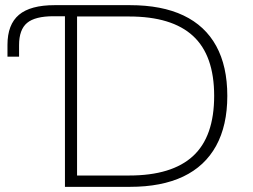

<svg xmlns="http://www.w3.org/2000/svg" viewBox="-20 -725 983 745"><path d="M232 0V-662H188Q116 -662 85 -636Q54 -610 54 -550V-505H9V-551Q9 -630 53.5 -667.5Q98 -705 192 -705H484Q608 -705 692 -665Q776 -625 819 -546.5Q862 -468 862 -353Q862 -238 818.5 -159Q775 -80 691 -40Q607 0 484 0ZM279 -44H481Q647 -44 729 -119.5Q811 -195 811 -353Q811 -510 729 -585.5Q647 -661 481 -661H279Z"/></svg>

Font: Nunito Sans 10pt SemiExpanded ExtraLight
Style: Regular
Weight: 250
Width: 6
Designer: Vernon Adams
Foundry: Vernon Adams
Version: Version 3.101;gftools[0.9.27]